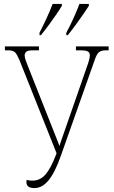

<svg xmlns="http://www.w3.org/2000/svg" viewBox="-20 -951 580 981"><path d="M156 10Q115 10 115 -20Q115 -27 116 -32Q131 -28 145 -28Q185 -28 212 -59Q239 -90 264 -155L269 -168L79 -645Q67 -673 57 -683.5Q47 -694 20 -694H5V-714H179V-694H152Q122 -694 114 -686.5Q106 -679 106 -668Q106 -657 112.5 -639.5Q119 -622 125 -607L272 -236Q279 -220 284 -205Q286 -213 288.5 -220Q291 -227 294 -236L422 -604Q439 -650 439 -668Q439 -682 429 -688Q419 -694 390 -694H368V-714H535V-694H521Q498 -694 486 -684.5Q474 -675 464 -645L292 -158Q261 -69 228 -29.5Q195 10 156 10ZM319 -784Q340 -823 356.5 -860Q373 -897 386 -931H434V-921Q423 -904 404.5 -877Q386 -850 365 -821.5Q344 -793 326 -771H319ZM182 -784Q202 -823 219 -860Q236 -897 249 -931H296V-921Q286 -904 267.5 -877Q249 -850 228 -821.5Q207 -793 189 -771H182Z"/></svg>

Font: Noto Serif Condensed Thin
Style: Regular
Weight: 100
Width: 3
Designer: Monotype Design Team
Foundry: Monotype Imaging Inc.
Version: Version 2.013; ttfautohint (v1.8.4.7-5d5b)